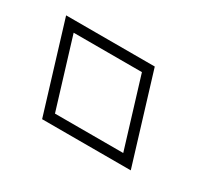

<svg xmlns="http://www.w3.org/2000/svg" viewBox="-99 -189 369 341"><g transform="rotate(30 85.5 -18.5)"><path d="M4.2 -19 -17.2 -89H122.8L144.2 -19L144.5 -18L165.9 52H25.9L4.5 -18ZM-44.2 -109 11.1 72H192.9L137.6 -109Z"/></g></svg>

Font: Nordica Plus
Style: NordicaClassicRgOpOblOl
Weight: 500
Version: Version 1.01